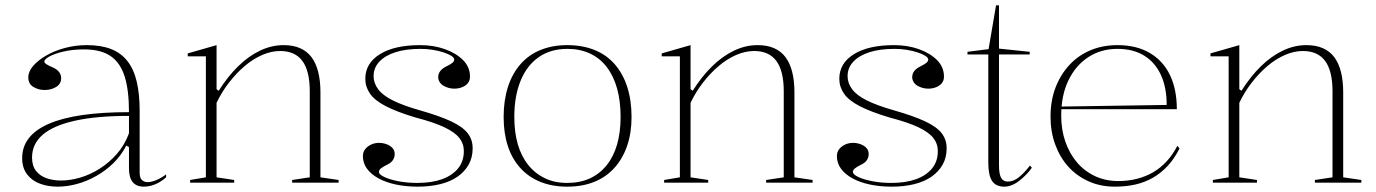

<svg xmlns="http://www.w3.org/2000/svg" viewBox="-20 -684 5154 719"><path d="M305 -515Q358 -515 395.5 -500.5Q433 -486 457 -455.5Q481 -425 492 -378.5Q503 -332 503 -269V-36Q503 -18 511.5 -10Q520 -2 532 -2Q548 -2 566.5 -10Q585 -18 602 -31V-20Q590 -9 576 -1Q562 7 547.5 11Q533 15 519 15Q491 15 477 -2Q463 -19 463 -54Q463 -84 463 -97.5Q463 -111 463 -118Q463 -125 463 -133L453 -139Q434 -102 405 -73.5Q376 -45 340.5 -25Q305 -5 268 5Q231 15 196 15Q160 15 130 4Q100 -7 81.5 -31Q63 -55 63 -92Q63 -177 163 -220.5Q263 -264 463 -264Q463 -347 446.5 -398.5Q430 -450 393.5 -474.5Q357 -499 295 -499Q252 -499 218 -491Q184 -483 165 -472.5Q146 -462 146 -453Q146 -449 153 -444Q160 -439 179 -431Q209 -417 209 -391Q209 -370 190.5 -358.5Q172 -347 147 -347Q124 -347 105 -358.5Q86 -370 86 -394Q86 -416 104 -437Q122 -458 153 -476Q184 -494 223.5 -504.5Q263 -515 305 -515ZM463 -250Q342 -250 261 -232Q180 -214 140 -179.5Q100 -145 100 -94Q100 -63 115 -44Q130 -25 154.5 -16.5Q179 -8 209 -8Q243 -8 280.5 -19Q318 -30 353.5 -52.5Q389 -75 418 -108Q447 -141 463 -185Z M1248 -10V0H1074V-10L1140 -20V-342Q1140 -418 1112.5 -455.5Q1085 -493 1029 -493Q996 -493 961.5 -478Q927 -463 895.5 -436Q864 -409 837 -374Q810 -339 791 -299V-20L857 -10V0H692V-10L751 -20V-473H683V-484L791 -515V-350L799 -344Q833 -398 872 -436Q911 -474 954 -494.5Q997 -515 1042 -515Q1078 -515 1104 -503.5Q1130 -492 1146.5 -470Q1163 -448 1171.5 -415Q1180 -382 1180 -338V-20Z M1544 15Q1500 15 1462.5 7Q1425 -1 1397.5 -16Q1370 -31 1354.5 -52Q1339 -73 1339 -99Q1339 -115 1348 -126Q1357 -137 1370.5 -143Q1384 -149 1399 -149Q1414 -149 1427.5 -144Q1441 -139 1449.5 -130Q1458 -121 1458 -107Q1458 -94 1451 -84Q1444 -74 1431 -68Q1413 -59 1406 -53Q1399 -47 1399 -40Q1399 -31 1418.5 -21.5Q1438 -12 1471 -5.5Q1504 1 1543 1Q1597 1 1635.5 -13Q1674 -27 1695.5 -53.5Q1717 -80 1717 -118Q1717 -146 1700 -167.5Q1683 -189 1644 -207.5Q1605 -226 1536 -244Q1466 -265 1424.5 -286.5Q1383 -308 1365.5 -333.5Q1348 -359 1348 -389Q1348 -447 1402.5 -481Q1457 -515 1553 -515Q1604 -515 1646 -500Q1688 -485 1714 -459Q1740 -433 1740 -397Q1740 -382 1731.5 -372Q1723 -362 1709.5 -357Q1696 -352 1681 -352Q1670 -352 1659.5 -355Q1649 -358 1640.5 -363Q1632 -368 1626.5 -376.5Q1621 -385 1621 -395Q1621 -421 1653 -436Q1669 -444 1675 -449.5Q1681 -455 1681 -461Q1681 -468 1670 -475Q1659 -482 1640.5 -488Q1622 -494 1600 -497.5Q1578 -501 1555 -501Q1500 -501 1461 -488.5Q1422 -476 1400.5 -453Q1379 -430 1379 -399Q1379 -373 1396 -350Q1413 -327 1451 -308Q1489 -289 1552 -271Q1626 -250 1669.5 -229.5Q1713 -209 1731.5 -185Q1750 -161 1750 -129Q1750 -94 1735 -67.5Q1720 -41 1693.5 -22.5Q1667 -4 1629 5.5Q1591 15 1544 15Z M2104 -515Q2161 -515 2206 -497Q2251 -479 2282 -443.5Q2313 -408 2329 -358Q2345 -308 2345 -246Q2345 -186 2328.5 -138Q2312 -90 2281 -55.5Q2250 -21 2205.5 -3Q2161 15 2104 15Q2048 15 2003.5 -3Q1959 -21 1928 -55.5Q1897 -90 1881.5 -138Q1866 -186 1866 -246Q1866 -308 1882 -358Q1898 -408 1929 -443.5Q1960 -479 2004.5 -497Q2049 -515 2104 -515ZM2105 -501Q2042 -501 1997.5 -470Q1953 -439 1929.5 -381.5Q1906 -324 1906 -246Q1906 -189 1919 -144Q1932 -99 1958 -66.5Q1984 -34 2020.5 -16.5Q2057 1 2104 1Q2152 1 2189 -16Q2226 -33 2252 -65.5Q2278 -98 2291 -143.5Q2304 -189 2304 -246Q2304 -305 2291 -352Q2278 -399 2252.5 -432.5Q2227 -466 2189.5 -483.5Q2152 -501 2105 -501Z M3023 -10V0H2849V-10L2915 -20V-342Q2915 -418 2887.5 -455.5Q2860 -493 2804 -493Q2771 -493 2736.5 -478Q2702 -463 2670.5 -436Q2639 -409 2612 -374Q2585 -339 2566 -299V-20L2632 -10V0H2467V-10L2526 -20V-473H2458V-484L2566 -515V-350L2574 -344Q2608 -398 2647 -436Q2686 -474 2729 -494.5Q2772 -515 2817 -515Q2853 -515 2879 -503.5Q2905 -492 2921.5 -470Q2938 -448 2946.5 -415Q2955 -382 2955 -338V-20Z M3319 15Q3275 15 3237.5 7Q3200 -1 3172.5 -16Q3145 -31 3129.5 -52Q3114 -73 3114 -99Q3114 -115 3123 -126Q3132 -137 3145.5 -143Q3159 -149 3174 -149Q3189 -149 3202.5 -144Q3216 -139 3224.5 -130Q3233 -121 3233 -107Q3233 -94 3226 -84Q3219 -74 3206 -68Q3188 -59 3181 -53Q3174 -47 3174 -40Q3174 -31 3193.5 -21.5Q3213 -12 3246 -5.5Q3279 1 3318 1Q3372 1 3410.5 -13Q3449 -27 3470.5 -53.5Q3492 -80 3492 -118Q3492 -146 3475 -167.5Q3458 -189 3419 -207.5Q3380 -226 3311 -244Q3241 -265 3199.5 -286.5Q3158 -308 3140.5 -333.5Q3123 -359 3123 -389Q3123 -447 3177.5 -481Q3232 -515 3328 -515Q3379 -515 3421 -500Q3463 -485 3489 -459Q3515 -433 3515 -397Q3515 -382 3506.5 -372Q3498 -362 3484.5 -357Q3471 -352 3456 -352Q3445 -352 3434.5 -355Q3424 -358 3415.5 -363Q3407 -368 3401.5 -376.5Q3396 -385 3396 -395Q3396 -421 3428 -436Q3444 -444 3450 -449.5Q3456 -455 3456 -461Q3456 -468 3445 -475Q3434 -482 3415.5 -488Q3397 -494 3375 -497.5Q3353 -501 3330 -501Q3275 -501 3236 -488.5Q3197 -476 3175.5 -453Q3154 -430 3154 -399Q3154 -373 3171 -350Q3188 -327 3226 -308Q3264 -289 3327 -271Q3401 -250 3444.5 -229.5Q3488 -209 3506.5 -185Q3525 -161 3525 -129Q3525 -94 3510 -67.5Q3495 -41 3468.5 -22.5Q3442 -4 3404 5.5Q3366 15 3319 15Z M3741 15Q3709 15 3695 -6.5Q3681 -28 3681 -75V-480H3603V-490L3682 -500L3710 -664H3721V-502L3836 -490V-480H3721V-66Q3721 -32 3729 -18Q3737 -4 3754 -4Q3776 -4 3796.5 -21Q3817 -38 3837 -64L3844 -56Q3836 -44 3824.5 -32Q3813 -20 3799.5 -9Q3786 2 3771 8.5Q3756 15 3741 15Z M4165 -515Q4236 -515 4286 -485.5Q4336 -456 4361.5 -402.5Q4387 -349 4387 -275H3954V-285L4349 -291Q4349 -356 4327.5 -403Q4306 -450 4265 -475.5Q4224 -501 4164 -501Q4103 -501 4055.5 -470Q4008 -439 3981 -383Q3954 -327 3954 -251Q3954 -198 3969.5 -153.5Q3985 -109 4013 -76Q4041 -43 4080.5 -24.5Q4120 -6 4168 -6Q4205 -6 4238 -14.5Q4271 -23 4298.5 -39Q4326 -55 4349 -80Q4372 -105 4389 -138L4397 -128Q4378 -90 4353 -63Q4328 -36 4297.5 -18.5Q4267 -1 4231.5 7Q4196 15 4155 15Q4101 15 4056.5 -5Q4012 -25 3980.5 -60Q3949 -95 3931.5 -143Q3914 -191 3914 -247Q3914 -307 3932.5 -355.5Q3951 -404 3984 -440Q4017 -476 4063 -495.5Q4109 -515 4165 -515Z M5078 -10V0H4904V-10L4970 -20V-342Q4970 -418 4942.5 -455.5Q4915 -493 4859 -493Q4826 -493 4791.5 -478Q4757 -463 4725.5 -436Q4694 -409 4667 -374Q4640 -339 4621 -299V-20L4687 -10V0H4522V-10L4581 -20V-473H4513V-484L4621 -515V-350L4629 -344Q4663 -398 4702 -436Q4741 -474 4784 -494.5Q4827 -515 4872 -515Q4908 -515 4934 -503.5Q4960 -492 4976.5 -470Q4993 -448 5001.5 -415Q5010 -382 5010 -338V-20Z"/></svg>

Font: Kalnia Thin ExtraLight
Style: Regular
Weight: 250
Version: Version 1.105